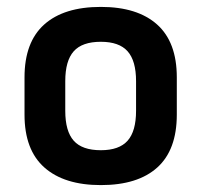

<svg xmlns="http://www.w3.org/2000/svg" viewBox="-20 -524 584 556"><path d="M272 12Q166 12 108.5 -39Q51 -90 51 -192V-300Q51 -402 108 -453Q165 -504 272 -504Q378 -504 435 -453Q492 -402 492 -300V-192Q492 -90 435.5 -39Q379 12 272 12ZM272 -89Q325 -89 349.5 -116.5Q374 -144 374 -203V-289Q374 -348 349.5 -375.5Q325 -403 272 -403Q218 -403 193.5 -375.5Q169 -348 169 -289V-203Q169 -144 193.5 -116.5Q218 -89 272 -89Z"/></svg>

Font: Sofia Sans
Style: Bold
Weight: 700
Designer: Botio Nikoltchev, Ani Petrova
Foundry: lettersoup
Version: Version 4.100; ttfautohint (v1.8.4.7-5d5b)